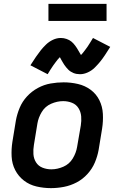

<svg xmlns="http://www.w3.org/2000/svg" viewBox="-20 -963 616 991"><path d="M243 8Q276 8 310 1.5Q344 -5 375.5 -21.5Q407 -38 431.5 -65Q456 -92 469.5 -124Q483 -156 489 -189L507 -299Q513 -337 511 -375Q509 -413 493 -445.5Q477 -478 448 -499.5Q419 -521 382.5 -529.5Q346 -538 308 -538Q275 -538 241 -532Q207 -526 175.5 -509Q144 -492 119.5 -465.5Q95 -439 81.5 -406.5Q68 -374 62 -341L44 -231Q38 -193 40 -155Q42 -117 58.5 -85Q75 -53 103.5 -31Q132 -9 168.5 -0.5Q205 8 243 8ZM245 -89Q221 -89 199.5 -97.5Q178 -106 166 -125Q154 -144 152.5 -167.5Q151 -191 155 -215L173 -325Q178 -356 195.5 -385Q213 -414 244 -427.5Q275 -441 306 -441Q330 -441 351.5 -432.5Q373 -424 385 -405Q397 -386 399 -362.5Q401 -339 397 -315L378 -205Q373 -174 355.5 -145Q338 -116 307 -102.5Q276 -89 245 -89ZM393 -580Q413 -580 433.5 -589.5Q454 -599 469 -614Q484 -629 496 -643.5Q508 -658 521 -677.5Q534 -697 549 -721L460 -767Q452 -754 445 -742.5Q438 -731 431.5 -721.5Q425 -712 419 -704.5Q413 -697 409 -691.5Q405 -686 398 -679Q391 -690 384.5 -702Q378 -714 368.5 -727Q359 -740 348.5 -748.5Q338 -757 323.5 -762Q309 -767 294 -767Q273 -767 253 -757.5Q233 -748 217.5 -733Q202 -718 190.5 -703.5Q179 -689 165.5 -669.5Q152 -650 137 -626L226 -580Q234 -593 241 -604.5Q248 -616 255 -625.5Q262 -635 267.5 -642.5Q273 -650 277.5 -655.5Q282 -661 289 -668Q292 -662 296 -655Q300 -648 303.5 -642Q307 -636 311.5 -629Q316 -622 322 -615Q328 -608 333 -603Q338 -598 345 -593.5Q352 -589 359.5 -586Q367 -583 375.5 -581.5Q384 -580 393 -580ZM230 -855H530V-943H230Z"/></svg>

Font: Iosevka Sparkle SmBdObl
Style: Regular
Weight: 600
Italic angle: -9°
Designer: Belleve Invis
Foundry: Belleve Invis
Version: Version 4.5.0; ttfautohint (v1.8.3)